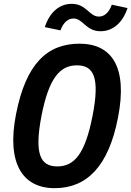

<svg xmlns="http://www.w3.org/2000/svg" viewBox="-20 -970 686 1002"><path d="M596 -357C647.5 -621.5 562.5 -742 395 -742C227 -742 115 -638 63.5 -373.5C13.5 -118 97.5 12 265 12C433 12 546.5 -101.5 596 -357ZM463 -365.5C424.5 -168 368.5 -101.5 279 -101.5C189.5 -101.5 158.5 -168 196.5 -365.5C235 -562.5 292.5 -629 381.5 -629C471 -629 501.5 -562.5 463 -365.5ZM354 -950C290.5 -950 238.5 -906 214 -828.5L295.5 -811.5C310.5 -852.5 335 -873.5 363.5 -873.5C413.5 -873.5 427.5 -807 505 -807C568.5 -807 620.5 -851 645.5 -928L563.5 -945.5C548.5 -904 524.5 -883.5 496 -883.5C445.5 -883.5 431.5 -950 354 -950Z"/></svg>

Font: Monaspace Neon SemiBold
Style: Italic
Weight: 600
Italic angle: -11°
Designer: Riley Cran & the Lettermatic Team
Foundry: Lettermatic
Version: Version 1.200 (Monaspace Neon)